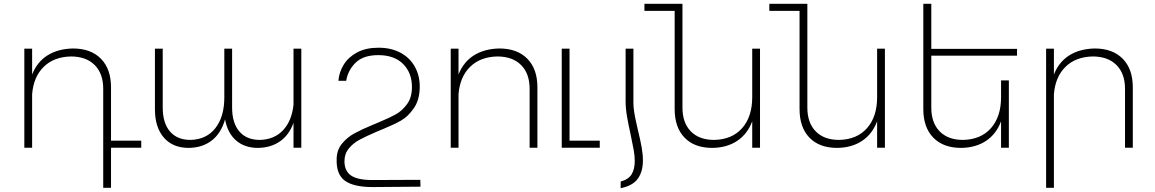

<svg xmlns="http://www.w3.org/2000/svg" viewBox="-20 -777 6074 1010"><path d="M723 0H564V211H523V-310Q523 -390 478 -435Q433 -480 353 -480Q263 -478 209.5 -425Q156 -372 149 -281V0H108V-521H149V-385Q175 -451 229.5 -485.5Q284 -520 363 -522Q458 -522 511 -468Q564 -414 564 -318V-37H723Z M1565 -521V0H1524V-131Q1501 -67 1453 -33.5Q1405 0 1337 1Q1267 1 1222 -38Q1177 -77 1164 -149Q1143 -76 1094 -38Q1045 0 973 1Q889 1 842 -53Q795 -107 795 -203V-521H836V-211Q836 -130 874 -85.5Q912 -41 982 -41Q1066 -43 1113 -103Q1160 -163 1160 -265V-521H1201V-211Q1201 -130 1239 -85.5Q1277 -41 1347 -41Q1423 -43 1469 -92Q1515 -141 1524 -226V-521Z M1946 170Q1865 171 1828.5 147.5Q1792 124 1792 71Q1792 32 1815 4Q1838 -24 1871.5 -42Q1905 -60 1961 -84L1997 -99Q2053 -122 2090 -143Q2127 -164 2157.5 -208.5Q2188 -253 2188 -322Q2188 -380 2162 -426.5Q2136 -473 2087 -499.5Q2038 -526 1971 -526Q1905 -526 1859 -501.5Q1813 -477 1788.5 -437.5Q1764 -398 1760 -352H1801Q1811 -409 1851.5 -448Q1892 -487 1970 -487Q2054 -487 2100.5 -440.5Q2147 -394 2147 -319Q2147 -264 2121 -229Q2095 -194 2063 -176Q2031 -158 1978 -136L1940 -120Q1882 -96 1844.5 -75.5Q1807 -55 1779.5 -22Q1752 11 1751 58Q1748 140 1794 173.5Q1840 207 1941 207L2192 205L2191 169Z M2807 -318V0H2766V-310Q2766 -390 2721 -435Q2676 -480 2596 -480Q2506 -478 2452.5 -425Q2399 -372 2392 -281V0H2351V-521H2392V-385Q2418 -451 2472.5 -485.5Q2527 -520 2606 -522Q2701 -522 2754 -468Q2807 -414 2807 -318Z M2976 -37H3135V0H2935V-521H2976Z M3245 213Q3309 200 3335.5 162.5Q3362 125 3362 68Q3362 35 3355.5 -1.5Q3349 -38 3336 -92Q3334 -100 3327 -131.5Q3320 -163 3316 -188.5Q3312 -214 3312 -234V-521H3271V-245Q3271 -207 3278 -166Q3285 -125 3297 -71Q3309 -14 3314 14.5Q3319 43 3319 70Q3319 113 3302.5 140Q3286 167 3245 178Z M3978 -521V0H3937V-139Q3912 -72 3858 -36Q3804 0 3727 1Q3633 1 3581 -53Q3529 -107 3529 -203V-720H3370V-757H3570V-211Q3570 -131 3614 -86Q3658 -41 3737 -41Q3831 -43 3884 -103Q3937 -163 3937 -266V-521Z M4635 -521V0H4594V-139Q4569 -72 4515 -36Q4461 0 4384 1Q4290 1 4238 -53Q4186 -107 4186 -203V-720H4027V-757H4227V-211Q4227 -131 4271 -86Q4315 -41 4394 -41Q4488 -43 4541 -103Q4594 -163 4594 -266V-521Z M4879 -484V-211Q4879 -131 4923 -86Q4967 -41 5046 -41Q5140 -43 5193 -103Q5246 -163 5246 -266V-354H5287V0H5246V-139Q5221 -72 5167 -36Q5113 0 5036 1Q4942 1 4889.5 -53Q4837 -107 4837 -203V-757H4879V-520H5330V-484Z M5939 -318V0H5898V-310Q5898 -390 5853 -435Q5808 -480 5728 -480Q5638 -478 5584.5 -425Q5531 -372 5524 -281V211H5483V-521H5524V-385Q5550 -451 5604.5 -485.5Q5659 -520 5738 -522Q5833 -522 5886 -468Q5939 -414 5939 -318Z"/></svg>

Font: Montserrat arm2 ExtraLight
Style: Regular
Weight: 275
Designer: Julieta Ulanovsky
Foundry: Julieta Ulanovsky
Version: Version 6.000